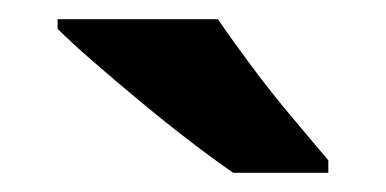

<svg xmlns="http://www.w3.org/2000/svg" viewBox="-20 -786 402 200"><path d="M207 -766Q222 -744 242.5 -716.5Q263 -689 284.5 -663.5Q306 -638 322 -619V-606H223Q204 -619 178.5 -638.5Q153 -658 126.5 -680Q100 -702 77 -722Q54 -742 40 -756V-766Z"/></svg>

Font: Noto Sans Gunjala Gondi
Style: Regular
Weight: 400
Designer: Ek Type
Foundry: Ek Type
Version: Version 1.004